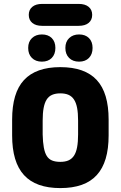

<svg xmlns="http://www.w3.org/2000/svg" viewBox="-20 -950 617 981"><path d="M535 -339Q535 -407 520 -457.5Q505 -508 474.5 -541Q444 -574 397.5 -590.5Q351 -607 288 -607Q226 -607 179.5 -590.5Q133 -574 102.5 -541Q72 -508 57 -457.5Q42 -407 42 -339V-258Q42 -190 57 -139.5Q72 -89 102.5 -55.5Q133 -22 179.5 -5.5Q226 11 288 11Q351 11 397.5 -5.5Q444 -22 474.5 -55.5Q505 -89 520 -139.5Q535 -190 535 -258ZM198 -263V-334Q198 -372 203 -398.5Q208 -425 218.5 -441.5Q229 -458 246.5 -465.5Q264 -473 288 -473Q313 -473 330 -465.5Q347 -458 358 -441.5Q369 -425 374 -398.5Q379 -372 379 -334V-263Q379 -225 374 -198Q369 -171 358 -154.5Q347 -138 330 -130.5Q313 -123 288 -123Q263 -123 246 -130Q229 -137 219 -153Q209 -169 204 -196Q199 -223 198 -263ZM194 -774Q163 -774 143.5 -755.5Q124 -737 124 -705Q124 -673 143 -654Q162 -635 194 -635Q226 -635 244.5 -654Q263 -673 263 -705Q263 -737 244.5 -755.5Q226 -774 194 -774ZM384 -774Q353 -774 333.5 -755.5Q314 -737 314 -705Q314 -673 333 -654Q352 -635 384 -635Q416 -635 434.5 -654Q453 -673 453 -705Q453 -737 434.5 -755.5Q416 -774 384 -774ZM195 -930Q163 -930 145 -915Q127 -900 127 -874Q127 -848 145 -833Q163 -818 195 -818H382Q415 -818 433 -833Q451 -848 451 -874Q451 -900 433 -915Q415 -930 382 -930Z"/></svg>

Font: Beiruti Black
Style: Regular
Weight: 900
Designer: Arlette Boutros
Foundry: Boutros
Version: Version 1.41